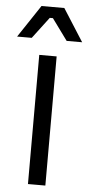

<svg xmlns="http://www.w3.org/2000/svg" viewBox="-102 -947 456 982"><g transform="rotate(5 126.0 -456.5)"><path d="M80.6 0H169.9V-663.1H80.6ZM-40.5 -746.6H34.7L117.7 -856.4H133.8L213.9 -746.6H293.5L187.5 -913.1H70.3Z"/></g></svg>

Font: Basic
Style: Regular
Weight: 400
Designer: Magnus Gaarde
Foundry: Magnus Gaarde
Version: Version 1.001